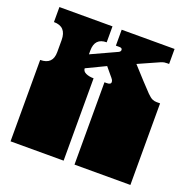

<svg xmlns="http://www.w3.org/2000/svg" viewBox="-127 -839 951 962"><g transform="rotate(20 348.5 -358.0)"><path d="M29 0V-135Q29 -152 29 -156.5Q29 -161 29 -163Q29 -165 29 -171V-172Q29 -179 29 -180.5Q29 -182 29 -187.5Q29 -193 29 -209V-260Q29 -277 29 -281.5Q29 -286 29 -288Q29 -290 29 -296V-297Q29 -304 29 -305.5Q29 -307 29 -312.5Q29 -318 29 -334V-434Q96 -434 96 -500V-564Q96 -636 29 -636V-716H312V-631Q249 -631 249 -564V-544L386 -607Q395 -612 395 -620Q395 -631 380 -631H361V-716H643V-636H633Q625 -636 618 -635Q611 -634 599 -629Q587 -624 563 -613L489 -580L551 -512Q582 -478 598.5 -461.5Q615 -445 626 -440Q637 -435 649 -435H668V0H370V-135Q370 -152 370 -156.5Q370 -161 370 -163Q370 -165 370 -171V-172Q370 -179 370 -180.5Q370 -182 370 -187.5Q370 -193 370 -209V-260Q370 -277 370 -281.5Q370 -286 370 -288Q370 -290 370 -296V-297Q370 -304 370 -305.5Q370 -307 370 -312.5Q370 -318 370 -334V-439H382Q404 -439 404 -452Q404 -458 401 -463.5Q398 -469 384 -485L355 -520L253 -471Q253 -455 270.5 -447Q288 -439 312 -439V0Z"/></g></svg>

Font: Danfo
Style: Regular
Weight: 400
Designer: Seyi Olusanya, David Udoh, Eyiyemi Adegbite, Mirko Velimirović
Version: Version 1.000